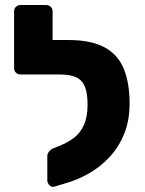

<svg xmlns="http://www.w3.org/2000/svg" viewBox="-20 -730 575 763"><path d="M195 12Q185 15 176.5 6Q168 -3 168 -13V-110Q168 -119 175 -128Q182 -137 193 -141L225 -154Q253 -166 276.5 -184.5Q300 -203 314 -234.5Q328 -266 328 -315Q328 -358 318 -384Q308 -410 284.5 -422Q261 -434 218 -434H195Q185 -434 177.5 -441Q170 -448 170 -459V-547Q170 -557 177.5 -564Q185 -571 195 -571H251Q341 -571 394.5 -542.5Q448 -514 471.5 -457.5Q495 -401 495 -319Q495 -251 473.5 -198Q452 -145 415 -105.5Q378 -66 332 -40Q286 -14 235 0ZM230 -434H61Q51 -434 43.5 -441Q36 -448 36 -459V-685Q36 -696 43.5 -703Q51 -710 61 -710H163Q174 -710 181.5 -703Q189 -696 189 -685V-571H231Z"/></svg>

Font: Rubik
Style: Bold
Weight: 700
Designer: Hubert and Fischer
Foundry: Hubert and Fischer
Version: Version 2.300;gftools[0.9.30]